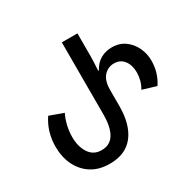

<svg xmlns="http://www.w3.org/2000/svg" viewBox="-156 -890 1099 1076"><g transform="rotate(-30 394.0 -352.0)"><path d="M262 10Q193 10 144.5 -21Q96 -52 70.5 -105Q45 -158 45 -224Q45 -320 96 -396L185 -364Q169 -331 161 -295.5Q153 -260 153 -224Q153 -163 180.5 -121Q208 -79 260 -79Q315 -79 341.5 -122.5Q368 -166 368 -249V-714H469V-570Q469 -554 468 -528Q467 -502 465 -474H469Q491 -514 523.5 -532Q556 -550 595 -550Q645 -550 680 -524.5Q715 -499 733.5 -459Q752 -419 752 -376Q752 -335 741 -299.5Q730 -264 710 -234L621 -261Q635 -284 641.5 -309Q648 -334 648 -358Q648 -406 625 -436Q602 -466 561 -466Q523 -466 496 -437Q469 -408 469 -347V-243Q469 -124 417 -57Q365 10 262 10Z"/></g></svg>

Font: Noto Sans Georgian Condensed Medium
Style: Regular
Weight: 500
Width: 3
Designer: Monotype Design Team, Akaki Razmadze
Foundry: Google LLC
Version: Version 2.005; ttfautohint (v1.8.4.7-5d5b)